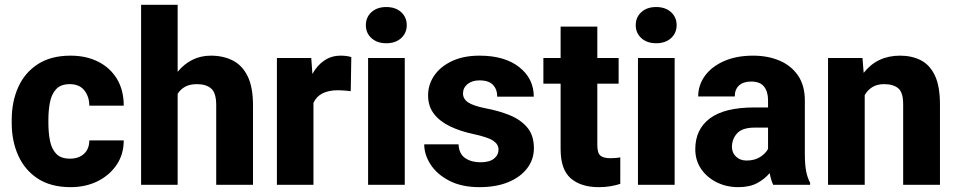

<svg xmlns="http://www.w3.org/2000/svg" viewBox="-20 -770 3985 800"><path d="M271.5 -108.9Q308.1 -108.9 330.1 -129.2Q352.1 -149.4 352.1 -185.1H495.6Q495.6 -127.4 466.1 -83.5Q436.5 -39.6 386.7 -14.9Q336.9 9.8 274.4 9.8Q192.4 9.8 137.9 -25.6Q83.5 -61 56.2 -121.6Q28.8 -182.1 28.8 -257.8V-270.5Q28.8 -346.2 55.9 -406.7Q83 -467.3 137.7 -502.7Q192.4 -538.1 273.9 -538.1Q339.4 -538.1 389.2 -512.9Q439 -487.8 467.3 -441.2Q495.6 -394.5 495.6 -329.6H352.1Q352.1 -367.2 331.5 -393.3Q311 -419.4 270.5 -419.4Q233.4 -419.4 214.1 -398.7Q194.8 -377.9 188.2 -344Q181.6 -310.1 181.6 -270.5V-257.8Q181.6 -217.8 188.2 -183.8Q194.8 -149.9 214.1 -129.4Q233.4 -108.9 271.5 -108.9Z M720.2 -750V-470.7Q745.6 -502.4 780.8 -520.3Q815.9 -538.1 858.4 -538.1Q910.6 -538.1 950.2 -517.8Q989.7 -497.6 1012 -452.1Q1034.2 -406.7 1034.2 -331.1V0H880.9V-332Q880.9 -382.8 859.9 -401.1Q838.9 -419.4 800.8 -419.4Q770.5 -419.4 751 -408.4Q731.4 -397.5 720.2 -378.9V0H567.9V-750Z M1443.8 -532.2 1441.4 -390.1Q1431.2 -391.6 1415.8 -392.8Q1400.4 -394 1389.2 -394Q1309.6 -394 1286.1 -341.3V0H1133.8V-528.3H1276.9L1281.7 -461.9Q1301.3 -497.6 1331.1 -517.8Q1360.8 -538.1 1399.4 -538.1Q1424.8 -538.1 1443.8 -532.2Z M1504.4 -665Q1504.4 -698.2 1527.8 -719.5Q1551.3 -740.7 1589.4 -740.7Q1627.9 -740.7 1651.4 -719.5Q1674.8 -698.2 1674.8 -665Q1674.8 -632.3 1651.4 -611.1Q1627.9 -589.8 1589.4 -589.8Q1551.3 -589.8 1527.8 -611.1Q1504.4 -632.3 1504.4 -665ZM1666.5 -528.3V0H1513.7V-528.3Z M2057.1 -147Q2057.1 -168.5 2035.6 -183.3Q2014.2 -198.2 1950.7 -211.9Q1897.9 -223.1 1855.5 -243.4Q1813 -263.7 1788.3 -295.4Q1763.7 -327.1 1763.7 -373Q1763.7 -417.5 1789.1 -454.8Q1814.5 -492.2 1862.5 -515.1Q1910.6 -538.1 1978 -538.1Q2083 -538.1 2143.6 -490.2Q2204.1 -442.4 2204.1 -367.2H2051.8Q2051.8 -397.5 2034.2 -416.3Q2016.6 -435.1 1977.5 -435.1Q1947.3 -435.1 1928.2 -419.7Q1909.2 -404.3 1909.2 -380.4Q1909.2 -357.9 1930.4 -343.5Q1951.7 -329.1 2002.9 -318.8Q2058.1 -308.6 2103.8 -290Q2149.4 -271.5 2177 -238.8Q2204.6 -206.1 2204.6 -152.3Q2204.6 -106 2176.8 -69.1Q2148.9 -32.2 2098.1 -11.2Q2047.4 9.8 1978 9.8Q1903.3 9.8 1851.8 -17.1Q1800.3 -43.9 1773.9 -85Q1747.6 -126 1747.6 -168.5H1890.6Q1892.6 -128.4 1918.5 -111.1Q1944.3 -93.8 1981.4 -93.8Q2018.6 -93.8 2037.8 -108.6Q2057.1 -123.5 2057.1 -147Z M2557.6 -528.3V-421.4H2468.8V-165.5Q2468.8 -132.8 2481.4 -121.8Q2494.1 -110.8 2522.9 -110.8Q2536.6 -110.8 2546.6 -111.8Q2556.6 -112.8 2564.5 -114.3V-3.9Q2544.9 2.4 2522.9 6.1Q2501 9.8 2475.1 9.8Q2400.4 9.8 2358.2 -26.9Q2315.9 -63.5 2315.9 -148.4V-421.4H2244.1V-528.3H2315.9V-659.2H2468.8V-528.3Z M2628.9 -665Q2628.9 -698.2 2652.3 -719.5Q2675.8 -740.7 2713.9 -740.7Q2752.4 -740.7 2775.9 -719.5Q2799.3 -698.2 2799.3 -665Q2799.3 -632.3 2775.9 -611.1Q2752.4 -589.8 2713.9 -589.8Q2675.8 -589.8 2652.3 -611.1Q2628.9 -632.3 2628.9 -665ZM2791 -528.3V0H2638.2V-528.3Z M3201.7 0Q3192.4 -19 3187 -48.8Q3166.5 -24.4 3135.3 -7.3Q3104 9.8 3056.2 9.8Q3006.8 9.8 2966.1 -10.5Q2925.3 -30.8 2901.1 -66.4Q2877 -102.1 2877 -148.4Q2877 -231 2937.7 -276.6Q2998.5 -322.3 3123 -322.3H3180.2V-352.5Q3180.2 -388.2 3163.6 -409.2Q3147 -430.2 3109.4 -430.2Q3077.6 -430.2 3059.6 -414.1Q3041.5 -397.9 3041.5 -368.2H2889.2Q2889.2 -415.5 2917.2 -454.1Q2945.3 -492.7 2996.8 -515.4Q3048.3 -538.1 3117.7 -538.1Q3179.7 -538.1 3228.3 -517.3Q3276.9 -496.6 3305.2 -455.1Q3333.5 -413.6 3333.5 -351.6V-130.4Q3333.5 -83 3339.1 -55.7Q3344.7 -28.3 3355.5 -8.3V0ZM3090.8 -101.1Q3124.5 -101.1 3147.5 -116Q3170.4 -130.9 3180.2 -149.4V-238.3H3124.5Q3073.2 -238.3 3051.5 -214.6Q3029.8 -190.9 3029.8 -157.7Q3029.8 -133.3 3046.9 -117.2Q3064 -101.1 3090.8 -101.1Z M3663.6 -419.4Q3634.8 -419.4 3615 -407.2Q3595.2 -395 3583 -374V0H3430.2V-528.3H3573.7L3578.6 -466.3Q3634.8 -538.1 3730 -538.1Q3779.8 -538.1 3817.1 -518.8Q3854.5 -499.5 3875.5 -455.1Q3896.5 -410.6 3896.5 -335V0H3743.2V-335.4Q3743.2 -385.3 3722.4 -402.3Q3701.7 -419.4 3663.6 -419.4Z"/></svg>

Font: Vazirmatn FD ExtraBold
Style: Regular
Weight: 800
Designer: Saber Rastikerdar
Foundry: Saber Rastikerdar
Version: Version 33.003